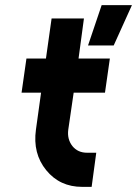

<svg xmlns="http://www.w3.org/2000/svg" viewBox="-20 -728 534 748"><path d="M181 -656 159 -500H83L64 -367H140L120 -223Q107 -130 160 -65Q213 0 300 0H337L355 -133H319Q283 -133 262 -159Q241 -186 246 -223L267 -367H389L408 -500H286L307 -656ZM323 -551H423L494 -708H376Z"/></svg>

Font: Unageo
Style: Bold-Italic
Weight: 700
Designer: Richard Sepsi
Foundry: Richard Sepsi
Version: Version 2.000